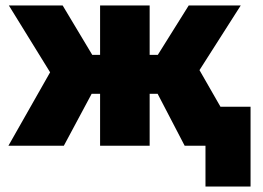

<svg xmlns="http://www.w3.org/2000/svg" viewBox="-20 -535 965 705"><path d="M734.5 150V-143H900V150ZM347.5 0V-190.5H202.5V-333.5H347.5V-515H529.5V-333.5H673V-190.5H529.5V0ZM11 0 164 -269.5 12.5 -515H210L358 -268L214.5 0ZM658 0 518.5 -268 673 -515H864L712.5 -277.5L871.5 0Z"/></svg>

Font: Geologica ExtraBold
Style: Regular
Weight: 800
Designer: Sindre Bremnes, Frode Helland
Foundry: Monokrom Skriftforlag AS
Version: Version 1.010;gftools[0.9.28]